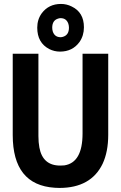

<svg xmlns="http://www.w3.org/2000/svg" viewBox="-20 -929 607 964"><path d="M523.4 -252V-659.2H394.5V-258.8Q394.5 -112.3 302.7 -98.6Q293 -97.7 282.2 -97.7Q194.3 -97.7 177.7 -188.5Q172.9 -213.9 172.9 -246.1V-659.2H43.9V-251Q43.9 0 254.9 13.7Q266.6 14.6 278.3 14.6Q436.5 14.6 495.1 -106.4Q523.4 -167 523.4 -252ZM401.4 -792Q401.4 -867.2 339.8 -896.5Q314.5 -909.2 286.1 -909.2Q224.6 -909.2 189.5 -862.3Q167 -831.1 167 -790Q167 -713.9 227.5 -682.6Q252.9 -669.9 281.2 -669.9Q343.8 -669.9 378.9 -717.8Q401.4 -750 401.4 -792ZM242.2 -790Q242.2 -827.1 272.5 -835.9Q279.3 -837.9 284.2 -837.9Q313.5 -837.9 323.2 -809.6Q326.2 -799.8 326.2 -790Q326.2 -752.9 295.9 -744.1Q289.1 -742.2 284.2 -742.2Q254.9 -742.2 245.1 -770.5Q242.2 -780.3 242.2 -790Z"/></svg>

Font: Yaldevi Colombo
Style: Bold
Weight: 700
Designer: Sol Matas, Denzil Rajitha, Kosala Senevirathne and Pathum Egodawatta
Foundry: Mooniak
Version: Version 1.020 ; ttfautohint (v1.6)